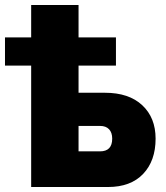

<svg xmlns="http://www.w3.org/2000/svg" viewBox="-40 -750 664 770"><path d="M85 0V-487H-20V-600H85V-730H275V-600H425V-487H275V-378H381Q477 -378 530.5 -328Q584 -278 584 -194Q584 -105 534 -52.5Q484 0 393 0ZM275 -143H361Q410 -143 410 -194Q410 -218 397.5 -231.5Q385 -245 361 -245H275Z"/></svg>

Font: Raleway-v4020 Black
Style: Regular
Weight: 900
Designer: Matt McInerney, Pablo Impallari, Rodrigo Fuenzalida
Foundry: Matt McInerney, Pablo Impallari, Rodrigo Fuenzalida
Version: Version 4.020;PS 004.020;hotconv 1.0.88;makeotf.lib2.5.64775